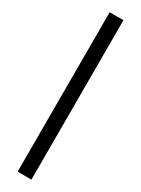

<svg xmlns="http://www.w3.org/2000/svg" viewBox="-261 -767 766 1043"><g transform="rotate(30 122.0 -246.0)"><path d="M165.5 254H79V-746H165.5Z"/></g></svg>

Font: Acari Sans Neue
Style: Bold
Weight: 700
Designer: Alfredo Marco Pradil (font), Cristiano Sobral (main changes)
Foundry: Hanken Design Co. (font), Cristiano Sobral (main changes)
Version: Version 2.459;March 19, 2022;FontCreator 14.0.0.2808 64-bit;